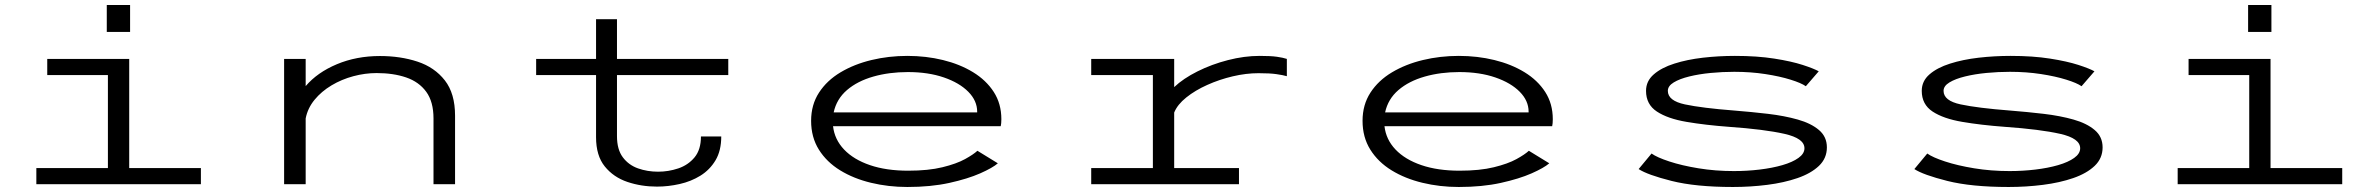

<svg xmlns="http://www.w3.org/2000/svg" viewBox="-20 -735 9483 766"><path d="M406 -715H499V-607.5H406ZM125 0V-64.5H410.5V-435.5H168.5V-500H495.5V-64.5H781.5V0Z M1113.5 0V-500H1199.5V-391.5Q1246 -446 1324 -478.8Q1402 -511.5 1496 -511.5Q1578 -511.5 1646 -489Q1714 -466.5 1754.8 -414.2Q1795.5 -362 1795.5 -273.5V0H1709.5V-262.5Q1709.5 -329 1680.5 -368.8Q1651.5 -408.5 1600.5 -426Q1549.5 -443.5 1482.5 -443.5Q1436.5 -443.5 1389.8 -431Q1343 -418.5 1302.8 -394.5Q1262.5 -370.5 1235 -337Q1207.5 -303.5 1199.5 -262.5V0Z M2358 -187.5V-435.5H2119V-500H2358V-658.5H2441.5V-500H2885.5V-435.5H2441.5V-192Q2441.5 -138.5 2464.8 -107.5Q2488 -76.5 2525.5 -63.2Q2563 -50 2605.5 -50Q2647 -50 2686.2 -63.2Q2725.5 -76.5 2751 -107.2Q2776.5 -138 2776.5 -190.5H2857.5Q2857.5 -134 2834.8 -95.8Q2812 -57.5 2774.5 -34.2Q2737 -11 2691.5 -0.8Q2646 9.5 2601 9.5Q2538.5 9.5 2483 -9.2Q2427.5 -28 2392.8 -71Q2358 -114 2358 -187.5Z M3600 11Q3524 11 3454.8 -5.8Q3385.5 -22.5 3331.8 -55.5Q3278 -88.5 3247 -138Q3216 -187.5 3216 -253Q3216 -317 3247.5 -365.5Q3279 -414 3333.5 -446.5Q3388 -479 3456.8 -495.5Q3525.5 -512 3600 -512Q3674.5 -512 3742 -495.5Q3809.5 -479 3862 -447Q3914.5 -415 3944.8 -368Q3975 -321 3975 -259.5Q3975 -242 3972.5 -231.5H3303.5Q3309.5 -178.5 3347.5 -138.5Q3385.5 -98.5 3450.8 -76.2Q3516 -54 3603 -54Q3684 -54 3740 -67.8Q3796 -81.5 3830 -100.2Q3864 -119 3879.5 -133.5L3961 -83.5Q3940.5 -65.5 3890.8 -43.5Q3841 -21.5 3767.2 -5.2Q3693.5 11 3600 11ZM3602 -447.5Q3527.5 -447.5 3464.2 -429.5Q3401 -411.5 3359.2 -375.8Q3317.5 -340 3306 -286.5H3878.5V-289.5Q3878.5 -333 3843.2 -368.8Q3808 -404.5 3745.8 -426Q3683.5 -447.5 3602 -447.5Z M4333.5 0V-64.5H4579.5V-435.5H4333.5V-500H4664.5V-387.5Q4701 -422 4757.5 -450.2Q4814 -478.5 4879 -495.2Q4944 -512 5005.5 -512Q5050 -512 5074.5 -508.5Q5099 -505 5114 -500V-431Q5098.5 -435.5 5072.5 -439.2Q5046.5 -443 5001 -443Q4951.5 -443 4898.2 -430.5Q4845 -418 4796.5 -396.2Q4748 -374.5 4712.8 -346.2Q4677.5 -318 4664.5 -286V-64.5H4923V0Z M5800 11Q5724 11 5654.8 -5.8Q5585.5 -22.5 5531.8 -55.5Q5478 -88.5 5447 -138Q5416 -187.5 5416 -253Q5416 -317 5447.5 -365.5Q5479 -414 5533.5 -446.5Q5588 -479 5656.8 -495.5Q5725.5 -512 5800 -512Q5874.5 -512 5942 -495.5Q6009.5 -479 6062 -447Q6114.5 -415 6144.8 -368Q6175 -321 6175 -259.5Q6175 -242 6172.5 -231.5H5503.5Q5509.5 -178.5 5547.5 -138.5Q5585.5 -98.5 5650.8 -76.2Q5716 -54 5803 -54Q5884 -54 5940 -67.8Q5996 -81.5 6030 -100.2Q6064 -119 6079.5 -133.5L6161 -83.5Q6140.5 -65.5 6090.8 -43.5Q6041 -21.5 5967.2 -5.2Q5893.5 11 5800 11ZM5802 -447.5Q5727.5 -447.5 5664.2 -429.5Q5601 -411.5 5559.2 -375.8Q5517.5 -340 5506 -286.5H6078.5V-289.5Q6078.5 -333 6043.2 -368.8Q6008 -404.5 5945.8 -426Q5883.5 -447.5 5802 -447.5Z M6893.5 11Q6745 11 6648.8 -13.2Q6552.5 -37.5 6517.5 -60.5L6569 -122.5Q6590.5 -107 6640 -90.8Q6689.5 -74.5 6756.5 -63.5Q6823.5 -52.5 6897.5 -52.5Q6950 -52.5 7000.2 -58.5Q7050.5 -64.5 7091 -76.2Q7131.5 -88 7155.2 -105Q7179 -122 7179 -143.5Q7179 -183 7099.2 -201Q7019.5 -219 6878 -229Q6783.5 -236 6708.5 -248.8Q6633.5 -261.5 6590.2 -290Q6547 -318.5 6547 -372.5Q6547 -411.5 6577.8 -438.2Q6608.5 -465 6659.8 -481.2Q6711 -497.5 6774 -504.8Q6837 -512 6901.5 -512Q6990.5 -512 7058.8 -501.2Q7127 -490.5 7171.8 -476Q7216.5 -461.5 7236 -450.5L7184.5 -391Q7166 -404 7123.5 -417.2Q7081 -430.5 7022.8 -439.5Q6964.5 -448.5 6899 -448.5Q6852 -448.5 6805.2 -444Q6758.5 -439.5 6719.8 -430Q6681 -420.5 6657.5 -406.2Q6634 -392 6634 -372.5Q6634 -333 6702.2 -318.5Q6770.5 -304 6899 -294Q6968 -288.5 7033.8 -280.8Q7099.5 -273 7152.5 -258Q7205.5 -243 7237 -216.2Q7268.5 -189.5 7268.5 -147Q7268.5 -103.5 7236.8 -73.2Q7205 -43 7151.2 -24.5Q7097.5 -6 7030.5 2.5Q6963.5 11 6893.5 11Z M7993.5 11Q7845 11 7748.8 -13.2Q7652.5 -37.5 7617.5 -60.5L7669 -122.5Q7690.5 -107 7740 -90.8Q7789.5 -74.5 7856.5 -63.5Q7923.5 -52.5 7997.5 -52.5Q8050 -52.5 8100.2 -58.5Q8150.5 -64.5 8191 -76.2Q8231.5 -88 8255.2 -105Q8279 -122 8279 -143.5Q8279 -183 8199.2 -201Q8119.5 -219 7978 -229Q7883.5 -236 7808.5 -248.8Q7733.5 -261.5 7690.2 -290Q7647 -318.5 7647 -372.5Q7647 -411.5 7677.8 -438.2Q7708.5 -465 7759.8 -481.2Q7811 -497.5 7874 -504.8Q7937 -512 8001.5 -512Q8090.5 -512 8158.8 -501.2Q8227 -490.5 8271.8 -476Q8316.5 -461.5 8336 -450.5L8284.5 -391Q8266 -404 8223.5 -417.2Q8181 -430.5 8122.8 -439.5Q8064.5 -448.5 7999 -448.5Q7952 -448.5 7905.2 -444Q7858.5 -439.5 7819.8 -430Q7781 -420.5 7757.5 -406.2Q7734 -392 7734 -372.5Q7734 -333 7802.2 -318.5Q7870.5 -304 7999 -294Q8068 -288.5 8133.8 -280.8Q8199.5 -273 8252.5 -258Q8305.5 -243 8337 -216.2Q8368.5 -189.5 8368.5 -147Q8368.5 -103.5 8336.8 -73.2Q8305 -43 8251.2 -24.5Q8197.5 -6 8130.5 2.5Q8063.5 11 7993.5 11Z M8949 -715H9042V-607.5H8949ZM8668 0V-64.5H8953.5V-435.5H8711.5V-500H9038.5V-64.5H9324.5V0Z"/></svg>

Font: Trispace Expanded Light
Style: Regular
Weight: 300
Width: 7
Designer: Tyler Finck
Foundry: Etcetera Type Company
Version: Version 1.210; ttfautohint (v1.8.3)